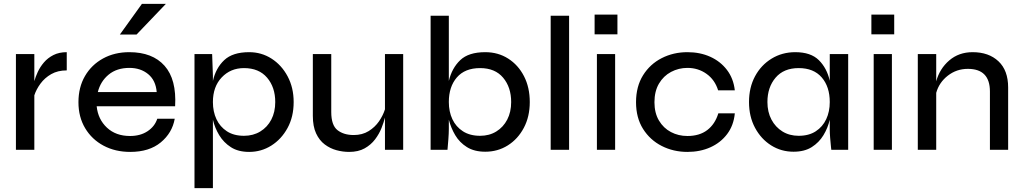

<svg xmlns="http://www.w3.org/2000/svg" viewBox="-20 -781 5339 1001"><path d="M63 -499H159V-358Q165 -380 177 -406Q189 -432 209 -455.5Q229 -479 258.5 -494Q288 -509 328 -509V-414Q281 -414 247 -394.5Q213 -375 191 -345Q169 -315 159 -284V0H63Z M800 -162H891Q878 -88 818 -38.5Q758 11 659 11Q581 11 520 -21.5Q459 -54 424 -112.5Q389 -171 389 -248Q389 -326 423 -384.5Q457 -443 517 -476Q577 -509 654 -509Q775 -509 838 -438Q901 -367 893 -227H484Q491 -159 537.5 -115.5Q584 -72 658 -72Q712 -72 749.5 -97Q787 -122 800 -162ZM655 -427Q589 -427 546.5 -392Q504 -357 490 -301H797Q792 -362 752.5 -394.5Q713 -427 655 -427ZM605 -601 720 -761H845L692 -601Z M1279 11Q1222 11 1184 -13.5Q1146 -38 1123 -76Q1100 -114 1090 -157V200H994V-499H1086L1090 -386V-359Q1105 -426 1149 -467.5Q1193 -509 1279 -509Q1343 -509 1395.5 -475.5Q1448 -442 1479.5 -383Q1511 -324 1511 -249Q1511 -172 1479 -113.5Q1447 -55 1394.5 -22Q1342 11 1279 11ZM1252 -73Q1300 -73 1337 -95.5Q1374 -118 1394.5 -157.5Q1415 -197 1415 -249Q1415 -326 1372.5 -376Q1330 -426 1252 -426Q1182 -426 1136 -377.5Q1090 -329 1090 -249Q1090 -199 1108.5 -159.5Q1127 -120 1163 -96.5Q1199 -73 1252 -73Z M2082 0H1987V-168Q1981 -144 1969 -113.5Q1957 -83 1935.5 -54.5Q1914 -26 1881 -7.5Q1848 11 1800 11Q1767 11 1734 2Q1701 -7 1673 -28Q1645 -49 1628 -85.5Q1611 -122 1611 -177V-499H1707V-197Q1707 -128 1739.5 -102.5Q1772 -77 1824 -77Q1869 -77 1902 -97.5Q1935 -118 1956 -148.5Q1977 -179 1987 -211V-499H2082Z M2510 10Q2453 10 2414.5 -14Q2376 -38 2353.5 -76Q2331 -114 2320 -157V-109Q2320 -86 2317.5 -54Q2315 -22 2313 0H2225V-699H2320V-359Q2336 -426 2379.5 -467.5Q2423 -509 2510 -509Q2577 -509 2629.5 -475.5Q2682 -442 2712 -383.5Q2742 -325 2742 -249Q2742 -173 2711 -114.5Q2680 -56 2627.5 -23Q2575 10 2510 10ZM2483 -73Q2531 -73 2567.5 -95.5Q2604 -118 2624.5 -157.5Q2645 -197 2645 -249Q2645 -326 2603 -376Q2561 -426 2483 -426Q2404 -426 2362 -377.5Q2320 -329 2320 -249Q2320 -199 2338.5 -159.5Q2357 -120 2393.5 -96.5Q2430 -73 2483 -73Z M2851 -699H2947V0H2851Z M3199 -705V-602H3080V-705ZM3092 -499H3187V0H3092Z M3811 -190Q3805 -127 3771 -82Q3737 -37 3683.5 -13Q3630 11 3564 11Q3491 11 3430 -20Q3369 -51 3332.5 -109Q3296 -167 3296 -248Q3296 -330 3332.5 -388.5Q3369 -447 3430 -478Q3491 -509 3564 -509Q3630 -509 3683 -485Q3736 -461 3770 -416.5Q3804 -372 3811 -310H3724Q3707 -365 3663.5 -396Q3620 -427 3564 -427Q3518 -427 3478.5 -406Q3439 -385 3415.5 -345Q3392 -305 3392 -248Q3392 -192 3415.5 -152.5Q3439 -113 3478 -92.5Q3517 -72 3564 -72Q3627 -72 3667.5 -103Q3708 -134 3725 -190Z M4117 10Q4053 10 4000.5 -23Q3948 -56 3916.5 -114.5Q3885 -173 3885 -249Q3885 -325 3916.5 -383.5Q3948 -442 4003 -475.5Q4058 -509 4126 -509Q4207 -509 4249 -467.5Q4291 -426 4306 -360V-499H4402V0H4314Q4314 0 4312 -18.5Q4310 -37 4308 -62.5Q4306 -88 4306 -109V-157Q4296 -114 4273 -76Q4250 -38 4212 -14Q4174 10 4117 10ZM4144 -73Q4197 -73 4233 -96.5Q4269 -120 4287.5 -159.5Q4306 -199 4306 -249Q4306 -329 4264 -377.5Q4222 -426 4144 -426Q4066 -426 4023.5 -376Q3981 -326 3981 -249Q3981 -197 4002 -157.5Q4023 -118 4059.5 -95.5Q4096 -73 4144 -73Z M4642 -705V-602H4523V-705ZM4535 -499H4630V0H4535Z M4765 -499H4861V-357Q4879 -423 4929 -466Q4979 -509 5051 -509Q5135 -509 5185.5 -461.5Q5236 -414 5236 -325V0H5141V-304Q5141 -422 5026 -422Q4967 -422 4921.5 -386.5Q4876 -351 4861 -297V0H4765Z"/></svg>

Font: Syne Medium
Style: Regular
Weight: 500
Designer: Lucas Descroix
Foundry: Bonjour Monde
Version: Version 2.200; ttfautohint (v1.8.4)